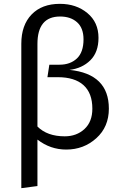

<svg xmlns="http://www.w3.org/2000/svg" viewBox="-20 -768 640 1000"><path d="M342 -404Q547 -383 547 -202Q547 -107 481.5 -48Q416 11 325 11Q242 11 175 -41V201L91 212V-540Q91 -637 144.5 -692.5Q198 -748 292 -748Q377 -748 435 -700Q493 -652 493 -571Q493 -496 450.5 -454Q408 -412 342 -404ZM317 -58Q379 -58 420 -96Q461 -134 461 -202Q461 -283 415 -324.5Q369 -366 281 -366H227L237 -431H290Q346 -431 380.5 -463.5Q415 -496 415 -563Q415 -622 381.5 -652Q348 -682 293 -682Q175 -682 175 -539V-109Q226 -58 317 -58Z"/></svg>

Font: Fira Mono
Style: Regular
Weight: 400
Designer: Carrois Corporate & Edenspiekermann AG
Foundry: Carrois Corporate GbR & Edenspiekermann AG
Version: Version 3.206;PS 003.206;hotconv 1.0.70;makeotf.lib2.5.58329